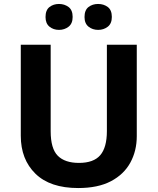

<svg xmlns="http://www.w3.org/2000/svg" viewBox="-20 -940 796 970"><path d="M671 -252Q671 -178 638.5 -118.5Q606 -59 540.5 -24.5Q475 10 375 10Q233 10 159 -62.5Q85 -135 85 -254V-714H236V-277Q236 -189 272 -153Q308 -117 379 -117Q453 -117 486.5 -156Q520 -195 520 -278V-714H671ZM210 -854Q210 -889 230 -904.5Q250 -920 277.9 -920Q305.8 -920 326.4 -904.6Q347 -889.2 347 -854.4Q347 -821 326.4 -805Q305.8 -789 277.9 -789Q250 -789 230 -805.2Q210 -821.5 210 -854ZM407 -854Q407 -889 427.1 -904.5Q447.3 -920 475.6 -920Q504 -920 524.5 -904.6Q545 -889.2 545 -854.4Q545 -821 524.4 -805Q503.9 -789 476 -789Q447.5 -789 427.3 -805.2Q407 -821.5 407 -854Z"/></svg>

Font: Noto Sans Thaana
Style: Regular
Weight: 400
Designer: Monotype Design Team
Foundry: Monotype Imaging Inc.
Version: Version 2.001